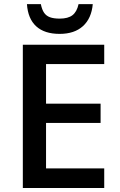

<svg xmlns="http://www.w3.org/2000/svg" viewBox="-20 -937 597 957"><path d="M499.5 0H93.8V-713.9H499.5V-617.7H209.5V-420.4H481.4V-324.2H209.5V-97.7H499.5ZM114.3 -916.5H183.6Q189 -889.2 199.7 -873.5Q210.4 -857.9 229 -851.1Q247.6 -844.2 277.8 -844.2Q319.3 -844.2 341.3 -861.3Q363.3 -878.4 371.6 -916.5H442.4Q436 -845.2 393.3 -806.6Q350.6 -768.1 277.3 -768.1Q201.7 -768.1 160.4 -805.9Q119.1 -843.8 114.3 -916.5Z"/></svg>

Font: Viking Open Sans Light
Style: Bold
Weight: 600
Foundry: Ascender Corporation
Version: Version 2.001